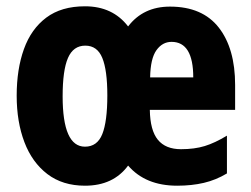

<svg xmlns="http://www.w3.org/2000/svg" viewBox="-20 -580 796 610"><path d="M520 -559Q623 -559 675 -492.5Q727 -426 727 -310V-231H456Q457 -166 481.5 -136Q506 -106 555 -106Q598 -106 630.5 -116Q663 -126 701 -149V-29Q666 -8 627.5 1Q589 10 543 10Q442 10 387 -54Q340 10 250 10Q179 10 130.5 -27Q82 -64 57.5 -128.5Q33 -193 33 -276Q33 -360 56 -424Q79 -488 127 -524Q175 -560 250 -560Q338 -560 387 -496Q435 -559 520 -559ZM525 -447Q496 -447 477 -420.5Q458 -394 457 -334H594Q594 -447 525 -447ZM251 -435Q213 -435 196 -396Q179 -357 179 -274Q179 -114 250 -114Q289 -114 305 -154Q321 -194 321 -277Q321 -357 305 -396Q289 -435 251 -435Z"/></svg>

Font: Noto Sans Malayalam ExtraCondensed ExtraBold
Style: Regular
Weight: 800
Width: 2
Designer: Jelle Bosma - Monotype Design Team
Foundry: Monotype Imaging Inc.
Version: Version 2.104; ttfautohint (v1.8.4.7-5d5b)